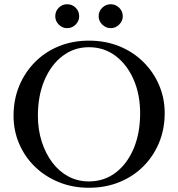

<svg xmlns="http://www.w3.org/2000/svg" viewBox="-20 -875 842 907"><path d="M400 12Q323 12 258 -14.5Q193 -41 145 -87.5Q97 -134 70.5 -196Q44 -258 44 -328Q44 -404 70.5 -468.5Q97 -533 145 -581.5Q193 -630 258 -656.5Q323 -683 400 -683Q478 -683 543.5 -656.5Q609 -630 657 -582.5Q705 -535 731.5 -473Q758 -411 758 -341Q758 -265 731.5 -201Q705 -137 657 -89Q609 -41 543.5 -14.5Q478 12 400 12ZM400 -18Q472 -18 526.5 -59.5Q581 -101 611.5 -173.5Q642 -246 642 -340Q642 -428 611.5 -498.5Q581 -569 526.5 -610.5Q472 -652 400 -652Q330 -652 275.5 -610.5Q221 -569 190 -496Q159 -423 159 -328Q159 -263 177 -206.5Q195 -150 227 -107.5Q259 -65 303 -41.5Q347 -18 400 -18ZM297 -742Q274 -742 257.5 -759Q241 -776 241 -798Q241 -822 257.5 -838.5Q274 -855 297 -855Q321 -855 337.5 -838.5Q354 -822 354 -798Q354 -776 337.5 -759Q321 -742 297 -742ZM503 -742Q480 -742 463 -759Q446 -776 446 -798Q446 -822 463 -838.5Q480 -855 503 -855Q526 -855 543 -838.5Q560 -822 560 -798Q560 -776 543 -759Q526 -742 503 -742Z"/></svg>

Font: Ibarra Real Nova Medium
Style: Regular
Weight: 500
Designer: Jose Maria Ribagorda & Octavio Pardo
Foundry: Jose Maria Ribagorda
Version: Version 2.000